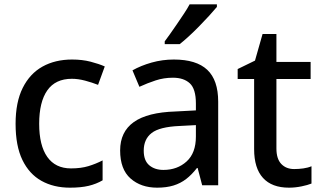

<svg xmlns="http://www.w3.org/2000/svg" viewBox="-20 -856 1485 887"><path d="M303 11Q228 11 171.5 -20.5Q115 -52 83.5 -117Q52 -182 52 -284Q52 -384 85 -450Q118 -516 176.5 -548.5Q235 -581 313 -581Q360 -581 398.5 -571Q437 -561 464 -549L433 -464Q405 -475 373 -483.5Q341 -492 312 -492Q236 -492 198.5 -438.5Q161 -385 161 -284Q161 -184 198.5 -131Q236 -78 308 -78Q354 -78 388.5 -88.5Q423 -99 454 -115V-23Q425 -6 389.5 2.5Q354 11 303 11Z M706 11Q631 11 583 -31.5Q535 -74 535 -161Q535 -247 598 -292Q661 -337 791 -341L885 -346V-378Q885 -445 857 -471Q829 -497 779 -497Q737 -497 699 -484.5Q661 -472 624 -455L592 -531Q631 -553 680.5 -567Q730 -581 783 -581Q887 -581 937.5 -533.5Q988 -486 988 -386V0H914L893 -80H890Q866 -49 840 -29Q814 -9 781.5 1Q749 11 706 11ZM735 -71Q799 -71 842 -110Q885 -149 885 -225V-278L809 -274Q717 -270 680.5 -241.5Q644 -213 644 -160Q644 -114 669.5 -92.5Q695 -71 735 -71ZM741 -652V-665Q750 -677 765 -698Q780 -719 797 -744Q814 -769 830 -793Q846 -817 856 -836H982V-824Q968 -807 946.5 -783.5Q925 -760 900 -734.5Q875 -709 851.5 -687.5Q828 -666 810 -652Z M1315 11Q1236 11 1195 -34Q1154 -79 1154 -167V-491H1078V-537L1158 -576L1193 -699H1257V-570H1415V-491H1257V-170Q1257 -122 1279.5 -98.5Q1302 -75 1339 -75Q1360 -75 1381.5 -78Q1403 -81 1419 -88V-8Q1402 -1 1373 5Q1344 11 1315 11Z"/></svg>

Font: Menbere
Style: Regular
Weight: 400
Designer: Aleme Tadesse
Foundry: Sorkin Type Co
Version: Version 1.000